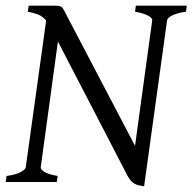

<svg xmlns="http://www.w3.org/2000/svg" viewBox="-20 -635 672 670"><path d="M628.9 -594.2Q596.7 -589.4 580.3 -580.8Q564 -572.3 563 -564L482.9 15.1Q472.7 13.7 464.4 11.7Q456.1 9.8 449.2 5.9Q442.4 2 436.5 -4.6Q430.7 -11.2 424.8 -22L182.1 -490.2L122.1 -50.8Q120.6 -44.9 134.3 -35.6Q147.9 -26.4 181.2 -21L178.2 0H0L2.9 -21Q36.1 -25.4 52.5 -34.7Q68.8 -43.9 69.8 -50.8L141.1 -563.5Q128.4 -578.1 113.3 -584.2Q98.1 -590.3 77.1 -594.2L80.1 -615.2H167Q177.7 -615.2 183.8 -614.7Q189.9 -614.3 194.6 -610.6Q199.2 -606.9 203.4 -599.1Q207.5 -591.3 214.8 -577.1L451.2 -126L511.2 -564Q511.7 -566.9 508.8 -571Q505.9 -575.2 498.8 -579.3Q491.7 -583.5 480 -587.4Q468.3 -591.3 451.2 -594.2L454.1 -615.2H631.8Z"/></svg>

Font: Gentium Plus Viet
Style: Italic
Weight: 400
Italic angle: -8°
Designer: J. Victor Gaultney, Annie Olsen, Iska Routamaa, Becca Hirsbrunner
Foundry: SIL International
Version: Version 5.000